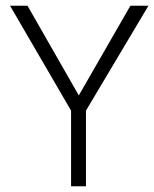

<svg xmlns="http://www.w3.org/2000/svg" viewBox="-20 -650 538 670"><path d="M76 -630 255 -317 435 -630H498L280 -264V0H228V-264L15 -630Z"/></svg>

Font: Mukta Vaani ExtraLight
Style: Regular
Weight: 275
Designer: Noopur Datye, Girish Dalvi, Yashodeep Gholap, Pallavi Karambelkar
Foundry: Ek Type
Version: Version 2.538;PS 1.000;hotconv 16.6.51;makeotf.lib2.5.65220;